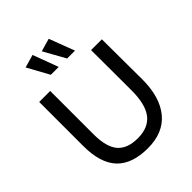

<svg xmlns="http://www.w3.org/2000/svg" viewBox="-263 -1104 1259 1259"><g transform="rotate(-45 366.0 -475.0)"><path d="M556 -710H656L658 -337Q658 -172 583 -81.5Q508 9 365 9Q219 9 147 -67Q75 -143 75 -302V-710H177V-309Q177 -190 222.5 -137Q268 -84 364 -84Q464 -84 511 -146.5Q558 -209 557 -340ZM406 -782 322 -933 412 -959 479 -782ZM255 -782 172 -933 262 -959 328 -782Z"/></g></svg>

Font: Livvic Medium
Style: Regular
Weight: 500
Designer: Jacques Le Bailly, Baron von Fonthausen
Version: Version 1.001; ttfautohint (v1.8.2)